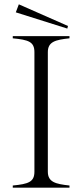

<svg xmlns="http://www.w3.org/2000/svg" viewBox="-20 -867 380 887"><path d="M39 -10V0H301V-10C236 -17 201 -26 201 -74V-626C201 -674 235 -683 301 -690V-700H39V-690C112 -683 139 -674 139 -626V-74C139 -26 111 -17 39 -10ZM53 -810 291 -735 294 -747 67 -847Z"/></svg>

Font: Sprat Condensed Light
Style: Regular
Weight: 300
Width: 3
Designer: Ethan Nakache
Foundry: Collletttivo
Version: Version 2.000;Glyphs 3.2 (3217)